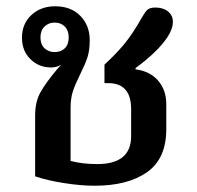

<svg xmlns="http://www.w3.org/2000/svg" viewBox="-20 -578 629 612"><path d="M92 -16V-210Q92 -253 108.5 -283Q125 -313 161 -356L175 -372Q162 -363 142 -363Q104 -363 77 -389.5Q50 -416 50 -458Q50 -502 80 -530Q110 -558 156 -558Q206 -558 236 -527.5Q266 -497 266 -450Q266 -417 258.5 -394.5Q251 -372 235 -340Q220 -310 212.5 -287.5Q205 -265 205 -234V-65Q243 -55 290 -55Q398 -55 398 -144V-230Q398 -313 325 -313H313V-372Q352 -408 378 -440Q404 -472 431 -520Q441 -538 449 -546Q457 -554 475 -554Q500 -554 515.5 -541.5Q531 -529 531 -509Q531 -486 514 -460Q483 -413 412 -361V-357Q458 -351 484 -321Q510 -291 510 -246V-166Q510 -72 448.5 -29Q387 14 282 14Q237 14 183.5 5.5Q130 -3 92 -16ZM199 -459Q199 -481 186.5 -493.5Q174 -506 154 -506Q135 -506 122 -493.5Q109 -481 109 -459Q109 -436 122 -424Q135 -412 154 -412Q174 -412 186.5 -424Q199 -436 199 -459Z"/></svg>

Font: MaitreeSemiBold
Style: Regular
Weight: 600
Designer: CadsonDemak Team
Foundry: CadsonDemak
Version: Version 1.000